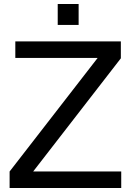

<svg xmlns="http://www.w3.org/2000/svg" viewBox="-20 -935 651 955"><path d="M581.1 -729V-645L145 -82H583V0H27.8V-82L465.8 -647H56.2V-729ZM371.1 -915V-811H267.1V-915Z"/></svg>

Font: SolaimanLipiNormal
Style: Normal
Weight: 400
Designer: Solaiman Karim
Version: Version 1.6.1 ; ttfautohint (v1.5.65-e2d9)